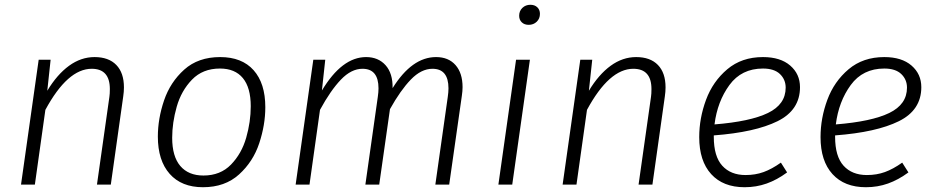

<svg xmlns="http://www.w3.org/2000/svg" viewBox="-20 -773 3910 804"><path d="M499 -407Q499 -389 496 -369L444 0H386L438 -367Q440 -379 440 -400Q440 -485 364 -485Q263 -485 170 -313L126 0H68L142 -523H192L178 -393Q219 -461 269 -497.5Q319 -534 376 -534Q435 -534 467 -501Q499 -468 499 -407Z M641 -201Q641 -276 667 -352.5Q693 -429 751.5 -481.5Q810 -534 902 -534Q993 -534 1042 -479Q1091 -424 1091 -324Q1091 -250 1065.5 -173Q1040 -96 981 -42.5Q922 11 830 11Q740 11 690.5 -45Q641 -101 641 -201ZM1030 -328Q1030 -406 997 -446Q964 -486 901 -486Q829 -486 784 -439.5Q739 -393 720 -326Q701 -259 701 -196Q701 -118 735 -78Q769 -38 832 -38Q903 -38 947.5 -84Q992 -130 1011 -196.5Q1030 -263 1030 -328Z M1917 -408Q1917 -392 1914 -372L1861 0H1803L1855 -367Q1858 -387 1858 -403Q1858 -485 1791 -485Q1744 -485 1700.5 -440Q1657 -395 1613 -316L1568 0H1510L1562 -367Q1565 -387 1565 -403Q1565 -485 1498 -485Q1451 -485 1407.5 -439.5Q1364 -394 1320 -313L1276 0H1218L1292 -523H1342L1328 -394Q1412 -534 1513 -534Q1564 -534 1594.5 -500Q1625 -466 1624 -404Q1705 -534 1806 -534Q1858 -534 1887.5 -500.5Q1917 -467 1917 -408Z M2125 0H2067L2141 -523H2199ZM2154 -707Q2154 -727 2167.5 -740Q2181 -753 2201 -753Q2219 -753 2230 -742.5Q2241 -732 2241 -715Q2241 -695 2227.5 -682Q2214 -669 2194 -669Q2176 -669 2165 -679.5Q2154 -690 2154 -707Z M2767 -407Q2767 -389 2764 -369L2712 0H2654L2706 -367Q2708 -379 2708 -400Q2708 -485 2632 -485Q2531 -485 2438 -313L2394 0H2336L2410 -523H2460L2446 -393Q2487 -461 2537 -497.5Q2587 -534 2644 -534Q2703 -534 2735 -501Q2767 -468 2767 -407Z M2969 -206V-200Q2969 -118 3004.5 -79Q3040 -40 3102 -40Q3143 -40 3177.5 -52.5Q3212 -65 3250 -92L3276 -51Q3234 -20 3190.5 -4.5Q3147 11 3098 11Q3008 11 2958 -44Q2908 -99 2908 -199Q2908 -278 2936.5 -355Q2965 -432 3025.5 -483Q3086 -534 3175 -534Q3248 -534 3289 -498.5Q3330 -463 3330 -408Q3330 -312 3236 -265.5Q3142 -219 2969 -206ZM2972 -252Q3122 -264 3196 -300Q3270 -336 3270 -406Q3270 -440 3246 -463Q3222 -486 3175 -486Q3085 -486 3034.5 -417Q2984 -348 2972 -252Z M3477 -206V-200Q3477 -118 3512.5 -79Q3548 -40 3610 -40Q3651 -40 3685.5 -52.5Q3720 -65 3758 -92L3784 -51Q3742 -20 3698.5 -4.5Q3655 11 3606 11Q3516 11 3466 -44Q3416 -99 3416 -199Q3416 -278 3444.5 -355Q3473 -432 3533.5 -483Q3594 -534 3683 -534Q3756 -534 3797 -498.5Q3838 -463 3838 -408Q3838 -312 3744 -265.5Q3650 -219 3477 -206ZM3480 -252Q3630 -264 3704 -300Q3778 -336 3778 -406Q3778 -440 3754 -463Q3730 -486 3683 -486Q3593 -486 3542.5 -417Q3492 -348 3480 -252Z"/></svg>

Font: Fira Sans Light
Style: Italic
Weight: 300
Italic angle: -8°
Designer: bBox Type GmbH & Carrois Corporate GbR & Edenspiekermann AG
Foundry: bBox Type GmbH & Carrois Corporate GbR & Edenspiekermann AG
Version: Version 4.301